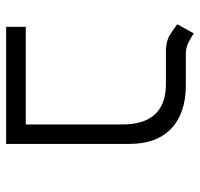

<svg xmlns="http://www.w3.org/2000/svg" viewBox="-33 -619 652 626"><g transform="rotate(90 293.0 -306.0)"><path d="M67.4 0V-64H385.7V-378.9Q385.7 -521 253.4 -521H146Q115.2 -521 94.7 -533.4Q74.2 -545.9 59.1 -558.1L88.9 -611.8Q100.1 -604 117.4 -595Q134.8 -585.9 154.3 -585.9H258.3Q349.1 -585.9 399.2 -538.3Q449.2 -490.7 449.2 -402.8V0Z"/></g></svg>

Font: Cascadia Mono PL Light
Style: Regular
Weight: 300
Monospace: yes
Designer: Aaron Bell
Foundry: Saja Typeworks
Version: Version 2404.023; ttfautohint (v1.8.4)